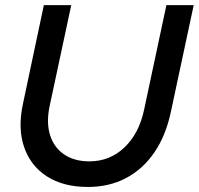

<svg xmlns="http://www.w3.org/2000/svg" viewBox="-20 -720 777 750"><path d="M323.3 10.3Q227.7 10.3 163.5 -30.8Q99.3 -72 74.2 -145.5Q49 -219 69.7 -314.7L151.3 -700H258.3L174 -306Q160.3 -242 175.3 -193.2Q190.3 -144.3 230.2 -117Q270 -89.7 329.3 -89.7Q408.7 -89.7 466 -144Q523.3 -198.3 543 -292L630 -700H736.7L647.7 -284.3Q628 -190.3 583 -124.7Q538 -59 472.2 -24.3Q406.3 10.3 323.3 10.3Z"/></svg>

Font: Red Hat Display VF
Style: Italic
Weight: 300
Italic angle: -12°
Designer: Pentagram, MCKL
Foundry: Pentagram, MCKL
Version: Version 1.010